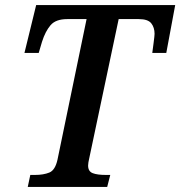

<svg xmlns="http://www.w3.org/2000/svg" viewBox="-20 -734 708 754"><path d="M89 0H401L413 -47H396Q362 -47 344 -54Q326 -61 326 -84Q326 -94 331 -115L446 -659H525Q561 -659 574 -642.5Q587 -626 587 -601Q587 -594 583 -564Q579 -534 578 -526H633L668 -714H122L76 -526H132L145 -570Q158 -611 178.5 -635Q199 -659 244 -659H320L206 -108Q197 -66 174 -56.5Q151 -47 117 -47H99Z"/></svg>

Font: Noto Serif SemiCondensed Semi
Style: Italic
Weight: 600
Width: 4
Italic angle: -12°
Designer: Monotype Design Team
Foundry: Monotype Imaging Inc.
Version: Version 1.901